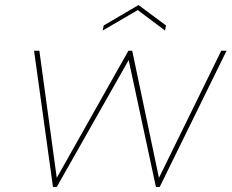

<svg xmlns="http://www.w3.org/2000/svg" viewBox="-20 -741 918 761"><path d="M526 -701 387 -620 391 -640 529 -721 638 -640 634 -620ZM878 -540 613 0H598L490 -503L205 0H190L115 -540H136L205 -36L489 -540H504L610 -36L857 -540Z"/></svg>

Font: Fz Poppins Thin
Style: Italic
Weight: 100
Italic angle: -10°
Designer: Ninad Kale (Devanagari), Jonny Pinhorn (Latin)
Foundry: Indian Type Foundry
Version: Vit hóa bi Vntype.Com & FontZin.Com